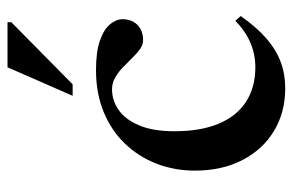

<svg xmlns="http://www.w3.org/2000/svg" viewBox="-148 -582 742 485"><g transform="rotate(-90 222.5 -339.0)"><path d="M288.5 -467Q335 -467 363.2 -457Q391.5 -447 404.2 -431.5Q417 -416 417 -399.5Q417 -384 410.2 -372.2Q403.5 -360.5 391.5 -354.2Q379.5 -348 364.5 -348Q352.5 -348 341.2 -356Q330 -364 318.8 -375.8Q307.5 -387.5 295.2 -399.2Q283 -411 269.2 -418.8Q255.5 -426.5 240 -426.5Q212 -426.5 188 -410Q164 -393.5 149 -358.5Q134 -323.5 134 -269Q134 -201.5 153.5 -156Q173 -110.5 209.2 -87.5Q245.5 -64.5 295.5 -64.5Q328 -64.5 357.5 -77Q387 -89.5 413 -115L425 -101.5Q397 -61.5 368.5 -36.8Q340 -12 309 -0.5Q278 11 242.5 11Q181.5 11 134.5 -17.5Q87.5 -46 61 -97.5Q34.5 -149 34.5 -217Q34.5 -269 52.2 -314.5Q70 -360 103 -394.2Q136 -428.5 183 -447.8Q230 -467 288.5 -467ZM223.5 -526 295.5 -690.5H409.5V-681L252.5 -526Z"/></g></svg>

Font: Newsreader 36pt Medium
Style: Regular
Weight: 500
Designer: Hugues Gentile
Foundry: Production Type
Version: Version 1.003